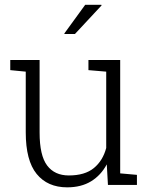

<svg xmlns="http://www.w3.org/2000/svg" viewBox="-20 -782 637 812"><path d="M264.2 10.3Q181.2 10.3 135 -46.4Q88.9 -103 88.9 -222.2V-479L23.4 -485.4V-528.3H147.5V-221.2Q147.5 -124.5 179.2 -82.3Q210.9 -40 271 -40Q338.9 -40 377 -71.3Q415 -102.5 429.2 -156.2V-479L354 -485.4V-528.3H488.3V-48.8L559.1 -42.5V0H436.5L431.6 -86.9Q406.7 -40.5 365 -15.1Q323.2 10.3 264.2 10.3ZM251.5 -639.6 340.3 -761.7H408.7L409.7 -759.3L296.9 -638.2H253.9Z"/></svg>

Font: Roboto Slab Light
Style: Regular
Weight: 300
Designer: Google
Version: Version 2.000; ttfautohint (v1.8.1.43-b0c9)